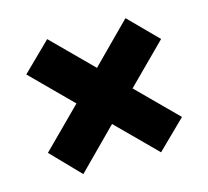

<svg xmlns="http://www.w3.org/2000/svg" viewBox="-75 -593 681 628"><g transform="rotate(-15 266.0 -278.5)"><path d="M398 -53 267 -184 134 -50 40 -147 172 -279 38 -413 134 -507 267 -374 399 -507 494 -411 362 -279 494 -147Z"/></g></svg>

Font: Mach
Style: Bold
Weight: 700
Version: Version 1.002